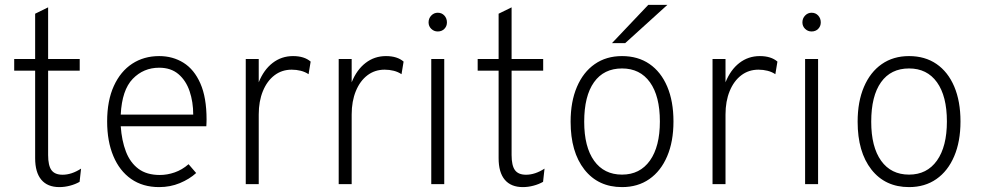

<svg xmlns="http://www.w3.org/2000/svg" viewBox="-20 -752 4005 784"><path d="M222.5 12Q174 12 148.8 -18Q123.5 -48 123.5 -106V-463.5H38V-511H123.5V-696L176.5 -722V-511H305.5V-463.5H176.5V-119Q176.5 -76 190.2 -57.2Q204 -38.5 235.5 -38.5Q272.5 -38.5 311 -63.5L305 -9.5Q287.5 0.5 265.8 6.2Q244 12 222.5 12Z M630 12Q563 12 515.5 -21.2Q468 -54.5 442.8 -114.8Q417.5 -175 417.5 -256Q417.5 -341 444.8 -400.8Q472 -460.5 519.8 -491.8Q567.5 -523 630 -523Q685.5 -523 729.2 -495.8Q773 -468.5 798.2 -411.2Q823.5 -354 823.5 -264Q823.5 -258 823.2 -251Q823 -244 822.5 -236.5H473Q477 -178 494.2 -133Q511.5 -88 545.2 -62.8Q579 -37.5 632.5 -37.5Q663 -37.5 693.2 -48Q723.5 -58.5 750 -81.5L781 -45.5Q753.5 -20.5 714.2 -4.2Q675 12 630 12ZM473 -284H769Q769 -336 754.2 -379.5Q739.5 -423 708.8 -449.2Q678 -475.5 630 -475.5Q566 -475.5 522 -430Q478 -384.5 473 -284Z M983.5 0V-511H1036.5V-416Q1057 -467 1093.2 -495Q1129.5 -523 1176.5 -523Q1222.5 -523 1248.5 -500.5L1240 -449Q1226 -458.5 1208.2 -463Q1190.5 -467.5 1171 -467.5Q1131 -467.5 1100.8 -444.5Q1070.5 -421.5 1053.5 -380Q1036.5 -338.5 1036.5 -284.5V0Z M1363 0V-511H1416V-416Q1436.5 -467 1472.8 -495Q1509 -523 1556 -523Q1602 -523 1628 -500.5L1619.5 -449Q1605.5 -458.5 1587.8 -463Q1570 -467.5 1550.5 -467.5Q1510.5 -467.5 1480.2 -444.5Q1450 -421.5 1433 -380Q1416 -338.5 1416 -284.5V0Z M1741 0V-511H1794V0ZM1767.5 -623.5Q1752 -623.5 1741 -634.2Q1730 -645 1730 -660.5Q1730 -677 1741 -688.5Q1752 -700 1767.5 -700Q1784 -700 1794.5 -688.5Q1805 -677 1805 -660.5Q1805 -645 1794.5 -634.2Q1784 -623.5 1767.5 -623.5Z M2115 12Q2066.5 12 2041.2 -18Q2016 -48 2016 -106V-463.5H1930.5V-511H2016V-696L2069 -722V-511H2198V-463.5H2069V-119Q2069 -76 2082.8 -57.2Q2096.5 -38.5 2128 -38.5Q2165 -38.5 2203.5 -63.5L2197.5 -9.5Q2180 0.5 2158.2 6.2Q2136.5 12 2115 12Z M2520 12Q2422.5 12 2366.2 -59.8Q2310 -131.5 2310 -255Q2310 -337 2335.8 -397.2Q2361.5 -457.5 2408.5 -490.2Q2455.5 -523 2520 -523Q2585 -523 2632 -490.8Q2679 -458.5 2704.5 -398.5Q2730 -338.5 2730 -256Q2730 -174 2704.2 -113.8Q2678.5 -53.5 2631.5 -20.8Q2584.5 12 2520 12ZM2520 -39Q2593 -39 2633.8 -96.2Q2674.5 -153.5 2674.5 -256Q2674.5 -359.5 2634 -416Q2593.5 -472.5 2520 -472.5Q2445.5 -472.5 2405.5 -416.2Q2365.5 -360 2365.5 -255Q2365.5 -152 2406 -95.5Q2446.5 -39 2520 -39ZM2479 -576 2627 -732H2705L2533 -576Z M2889.5 0V-511H2942.5V-416Q2963 -467 2999.2 -495Q3035.5 -523 3082.5 -523Q3128.5 -523 3154.5 -500.5L3146 -449Q3132 -458.5 3114.2 -463Q3096.5 -467.5 3077 -467.5Q3037 -467.5 3006.8 -444.5Q2976.5 -421.5 2959.5 -380Q2942.5 -338.5 2942.5 -284.5V0Z M3267.5 0V-511H3320.5V0ZM3294 -623.5Q3278.5 -623.5 3267.5 -634.2Q3256.5 -645 3256.5 -660.5Q3256.5 -677 3267.5 -688.5Q3278.5 -700 3294 -700Q3310.5 -700 3321 -688.5Q3331.5 -677 3331.5 -660.5Q3331.5 -645 3321 -634.2Q3310.5 -623.5 3294 -623.5Z M3692 12Q3594.5 12 3538.2 -59.8Q3482 -131.5 3482 -255Q3482 -337 3507.8 -397.2Q3533.5 -457.5 3580.5 -490.2Q3627.5 -523 3692 -523Q3757 -523 3804 -490.8Q3851 -458.5 3876.5 -398.5Q3902 -338.5 3902 -256Q3902 -174 3876.2 -113.8Q3850.5 -53.5 3803.5 -20.8Q3756.5 12 3692 12ZM3692 -39Q3765 -39 3805.8 -96.2Q3846.5 -153.5 3846.5 -256Q3846.5 -359.5 3806 -416Q3765.5 -472.5 3692 -472.5Q3617.5 -472.5 3577.5 -416.2Q3537.5 -360 3537.5 -255Q3537.5 -152 3578 -95.5Q3618.5 -39 3692 -39Z"/></svg>

Font: Overpass ExtraLight
Style: Regular
Weight: 250
Designer: Delve Withrington, Dave Bailey, Thomas Jockin
Foundry: Delve Fonts LLC
Version: Version 4.000